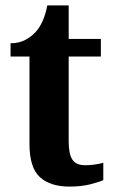

<svg xmlns="http://www.w3.org/2000/svg" viewBox="-20 -680 420 710"><path d="M237 10Q166 10 127.5 -25Q89 -60 89 -148V-471H19V-520Q51 -520 74.5 -533Q98 -546 112 -562Q126 -577 137 -601Q148 -625 155 -660H234V-536H353V-471H234V-157Q234 -111 247.5 -90Q261 -69 295 -69Q313 -69 330 -71.5Q347 -74 362 -78V-14Q347 -7 314 1.5Q281 10 237 10Z"/></svg>

Font: Noto Serif Lao SemiCondensed
Style: Bold
Weight: 700
Width: 4
Designer: Monotype Design Team
Foundry: Monotype Imaging Inc.
Version: Version 2.003; ttfautohint (v1.8.4.7-5d5b)